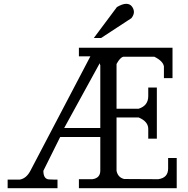

<svg xmlns="http://www.w3.org/2000/svg" viewBox="-20 -985 985 1005"><path d="M592 -948Q621 -965 640.5 -965Q660 -965 670.5 -951Q681 -937 681 -922Q681 -907 668 -890L509 -786H471ZM502 -654 316 -315H505V-645H504Q503 -649 502 -654ZM706 -416Q756 -432 756 -482V-527H801V-259H756V-310Q756 -349 706 -370H590V-91Q597 -56 630 -48L808 -47Q860 -54 860 -103V-158H905V0H393V-47H464Q505 -53 505 -92V-268H295L207 -91Q207 -49 235 -46Q249 -45 261 -45H281V0H20V-45H84Q118 -51 139 -91L453 -690H393V-735H883V-576H838V-637Q834 -665 788 -688H626Q609 -685 590 -650V-416Z"/></svg>

Font: Sawarabi Mincho
Style: Regular
Weight: 400
Version: Version 1.00